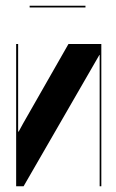

<svg xmlns="http://www.w3.org/2000/svg" viewBox="-20 -647 402 667"><path d="M276.9 -627V-621.1H83V-627ZM217.8 -494.1H332V0H326.2V-456.1H325.2L62 0H36.1V-494.1H43V-189.9H44.9L60.1 -217.8Z"/></svg>

Font: Moniqa Black Display
Style: Regular
Weight: 900
Designer: Rajesh Rajput
Foundry: Rajesh Rajput
Version: Version 1.000